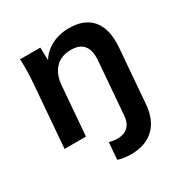

<svg xmlns="http://www.w3.org/2000/svg" viewBox="-164 -648 931 971"><g transform="rotate(-30 301.0 -163.0)"><path d="M327 192Q306 192 287 189.5Q268 187 250 181L258 82Q273 86 284 87.5Q295 89 306 89Q328 89 347 81Q366 73 378.5 53.5Q391 34 393 0L417 -301Q422 -359 399 -388.5Q376 -418 325 -418Q266 -418 233 -382.5Q200 -347 195 -286L172 0H47L76 -362Q82 -433 79 -505H197L200 -405L189 -411Q211 -461 259.5 -489.5Q308 -518 371 -518Q462 -518 506 -464Q550 -410 542 -307L517 6Q511 96 461.5 144Q412 192 327 192Z"/></g></svg>

Font: Muli
Style: Bold Italic
Weight: 700
Italic angle: -4.541°
Designer: Vernon Adams
Foundry: Vernon Adams
Version: Version 2.100; ttfautohint (v1.8.1.43-b0c9)